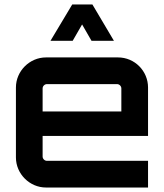

<svg xmlns="http://www.w3.org/2000/svg" viewBox="-20 -836 732 856"><path d="M304 -654 346 -727 388 -654H488L392 -816H302L205 -654ZM185 0H640V-119H189C179 -119 170 -128 170 -138V-230H640V-446C640 -519 581 -580 506 -580H185C112 -580 51 -519 51 -446V-134C51 -61 112 0 185 0ZM170 -339V-442C170 -452 179 -461 189 -461H502C512 -461 521 -452 521 -442V-339Z"/></svg>

Font: Orbitron SemiBold
Style: Regular
Weight: 600
Designer: Matt McInerney
Foundry: The League of Moveable Type
Version: Version 2.001